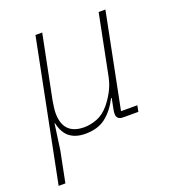

<svg xmlns="http://www.w3.org/2000/svg" viewBox="-130 -608 820 908"><g transform="rotate(-20 280.0 -154.0)"><path d="M10 200 151 -508H185L121 -189Q118 -172 116 -155Q114 -138 114 -128Q114 -19 220 -19Q252 -19 285 -32Q318 -45 344 -76Q364 -99 382 -131.5Q400 -164 408 -202L469 -508H503L408 -31H490L484 0H408Q375 0 375 -29Q375 -34 375.5 -38.5Q376 -43 377 -49L388 -105H385Q356 -49 316.5 -18.5Q277 12 214 12Q166 12 136 -11Q106 -34 95 -85H93L75 44L44 200Z"/></g></svg>

Font: IBM Plex Sans ExtLt
Style: Italic
Weight: 200
Italic angle: -11°
Designer: Mike Abbink, Paul van der Laan, Pieter van Rosmalen
Foundry: Bold Monday
Version: Version 3.005